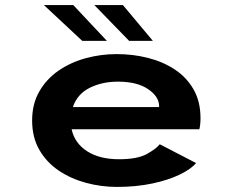

<svg xmlns="http://www.w3.org/2000/svg" viewBox="-20 -725 915 756"><path d="M440.5 11Q378.5 11 319 -5Q259.5 -21 211.5 -53.2Q163.5 -85.5 135 -134.8Q106.5 -184 106.5 -250.5Q106.5 -316 134.8 -365Q163 -414 210.5 -446.8Q258 -479.5 317.5 -495.8Q377 -512 439.5 -512Q503.5 -512 562.8 -497Q622 -482 668.5 -451.2Q715 -420.5 742.2 -372.8Q769.5 -325 769.5 -259.5Q769.5 -246.5 768.2 -235Q767 -223.5 765 -216H262Q274 -161 323 -129.5Q372 -98 448.5 -98Q521 -98 558 -118.5Q595 -139 609 -157L752 -83Q732 -59 687.5 -37.5Q643 -16 579.8 -2.5Q516.5 11 440.5 11ZM444 -403.5Q382 -403.5 333.2 -379.2Q284.5 -355 267 -303.5H606.5V-307Q606.5 -344.5 563.2 -374Q520 -403.5 444 -403.5ZM488.5 -564 351.5 -705H464L582 -564ZM304 -564 153 -705H268.5L401 -564Z"/></svg>

Font: Trispace SemiExpanded SemiBold
Style: Regular
Weight: 600
Width: 6
Designer: Tyler Finck
Foundry: Etcetera Type Company
Version: Version 1.210; ttfautohint (v1.8.3)